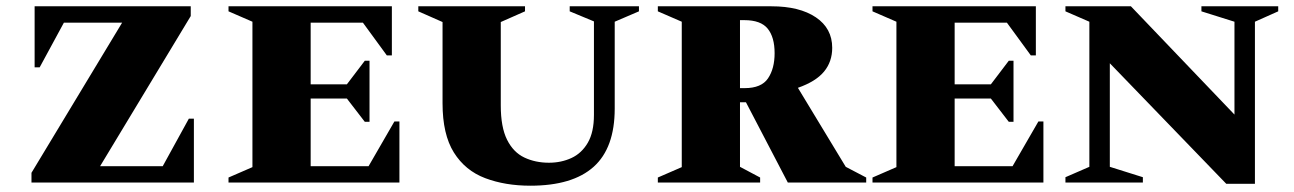

<svg xmlns="http://www.w3.org/2000/svg" viewBox="-20 -580 4111 610"><path d="M80 0V-31L368 -508H183L106 -366H90V-560H586V-529L298 -52H497L580 -203H596V0Z M706 0V-16L782 -49V-511L706 -544V-560H1225V-404H1209L1133 -508H967V-312H1082L1139 -387H1154V-193H1139L1082 -267H967V-52H1151L1233 -194H1249V0Z M1665 10Q1585 10 1521.5 -14Q1458 -38 1422 -95.5Q1386 -153 1386 -252V-510L1309 -544V-560H1648V-544L1571 -510V-245Q1571 -176 1591 -136Q1611 -96 1646 -79.5Q1681 -63 1724 -63Q1763 -63 1795.5 -78Q1828 -93 1847.5 -126.5Q1867 -160 1867 -215V-512L1790 -544V-560H2010V-544L1933 -511V-235Q1933 -110 1866 -50Q1799 10 1665 10Z M2070 0V-16L2146 -49V-511L2070 -544V-560H2431Q2520 -560 2572 -525Q2624 -490 2624 -428Q2624 -384 2598 -352.5Q2572 -321 2515 -301L2667 -50L2732 -16V0H2483L2350 -255H2331V-50L2395 -16V0ZM2345 -516H2331V-300H2346Q2399 -300 2420 -331Q2441 -362 2441 -411Q2441 -462 2419 -489Q2397 -516 2345 -516Z M2752 0V-16L2828 -49V-511L2752 -544V-560H3271V-404H3255L3179 -508H3013V-312H3128L3185 -387H3200V-193H3185L3128 -267H3013V-52H3197L3279 -194H3295V0Z M3365 0V-17L3441 -50V-511L3365 -544V-560H3573L3902 -216V-511L3797 -544V-560H4041V-544L3967 -511V4H3876L3506 -379V-50L3611 -17V0Z"/></svg>

Font: Spectral SC ExtraBold
Style: Regular
Weight: 800
Designer: Jean-Baptiste Levee
Foundry: Production Type
Version: Version 2.001